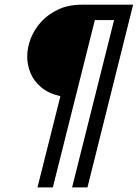

<svg xmlns="http://www.w3.org/2000/svg" viewBox="-20 -687 597 832"><path d="M142.4 125 241.7 -270.1Q188.9 -282.6 157.3 -309.7Q125.7 -336.8 111.8 -371.5Q97.9 -406.2 97.9 -441.7Q97.9 -480.6 113.2 -520.1Q128.5 -559.7 158.7 -592.7Q188.9 -625.7 233 -646.2Q277.1 -666.7 335.4 -666.7H556.9L359 125H292.4L474.3 -600H391L209 125Z"/></svg>

Font: Afacad
Style: Italic
Weight: 400
Italic angle: -14°
Designer: Kristian Moeller
Foundry: Dicotype
Version: Version 1.000